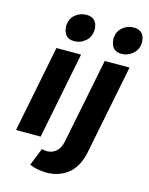

<svg xmlns="http://www.w3.org/2000/svg" viewBox="-140 -864 896 1152"><g transform="rotate(15 307.5 -288.5)"><path d="M219 -605Q156 -605 150 -676Q150 -724 180.5 -750.5Q211 -777 251 -777Q317 -777 321 -707Q321 -660 290 -632.5Q259 -605 219 -605ZM513 -605Q450 -605 444 -676Q444 -724 474.5 -750.5Q505 -777 545 -777Q611 -777 615 -707Q615 -660 584 -632.5Q553 -605 513 -605ZM174 0H21L128 -538H281ZM262 200Q200 198 157 179L201 70Q218 75 234 75Q304 72 322 -8L428 -538H582L469 28Q447 118 391.5 159Q336 200 262 200Z"/></g></svg>

Font: Argentum Sans SemiBold
Style: Italic
Weight: 600
Italic angle: -11°
Designer: Julieta Ulanovsky (font), Cristiano Sobral (main changes and remaster)
Foundry: Julieta Ulanovsky (font), Cristiano Sobral (main changes and remaster)
Version: Version 2.007;June 15, 2022;FontCreator 14.0.0.2814 64-bit; 